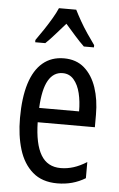

<svg xmlns="http://www.w3.org/2000/svg" viewBox="-55 -804 527 853"><g transform="rotate(5 209.0 -378.0)"><path d="M215 -546Q270 -546 306 -514.5Q342 -483 360 -429.5Q378 -376 378 -309V-253H123Q125 -156 154 -107.5Q183 -59 242 -59Q271 -59 299.5 -68Q328 -77 358 -96V-24Q330 -7 299 1.5Q268 10 233 10Q165 10 123 -26.5Q81 -63 62 -125Q43 -187 43 -265Q43 -356 62.5 -418.5Q82 -481 120.5 -513.5Q159 -546 215 -546ZM215 -480Q174 -480 151 -440Q128 -400 124 -317H302Q302 -361 293 -398Q284 -435 264.5 -457.5Q245 -480 215 -480ZM250 -766Q261 -744 276 -717.5Q291 -691 309 -664.5Q327 -638 343 -616V-606H298Q277 -626 256 -650Q235 -674 212 -700Q189 -674 166.5 -648.5Q144 -623 126 -606H81V-616Q99 -641 116.5 -667.5Q134 -694 149 -719.5Q164 -745 173 -766Z"/></g></svg>

Font: Noto Sans Thai ExtraCondensed
Style: Regular
Weight: 400
Width: 2
Designer: Monotype Design Team
Foundry: Monotype Imaging Inc.
Version: Version 2.002